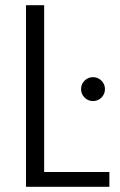

<svg xmlns="http://www.w3.org/2000/svg" viewBox="-20 -719 461 739"><path d="M80 -699H150V-57H401V0H80ZM338 -330Q319 -330 305.5 -343.5Q292 -357 292 -376Q292 -395 305.5 -408.5Q319 -422 338 -422Q357 -422 370.5 -408.5Q384 -395 384 -376Q384 -357 370.5 -343.5Q357 -330 338 -330Z"/></svg>

Font: Fz Poppins Light
Style: Regular
Weight: 300
Designer: Ninad Kale (Devanagari), Jonny Pinhorn (Latin)
Foundry: Indian Type Foundry
Version: Vit hóa bi Vntype.Com & FontZin.Com